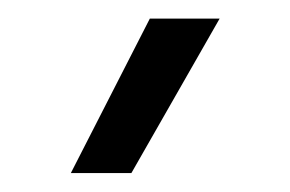

<svg xmlns="http://www.w3.org/2000/svg" viewBox="-20 -736 307 203"><path d="M138.4 -716.3 54.9 -553H118.9L212.2 -716.3Z"/></svg>

Font: Estedad-FD-VF Thin
Style: Regular
Weight: 100
Designer: Amin Abedi
Version: Version 5.0